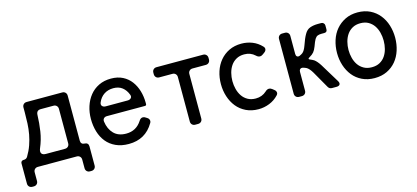

<svg xmlns="http://www.w3.org/2000/svg" viewBox="-55 -912 3158 1455"><g transform="rotate(-15 1523.5 -184.5)"><path d="M24 101V-58Q24 -67 30 -73Q36 -79 46 -79H49Q67 -79 77 -94Q101 -134 115 -174Q129 -214 136.5 -254.5Q144 -295 146 -337.5Q148 -380 148 -425V-463Q148 -478 157.5 -487.5Q167 -497 182 -497H461Q476 -497 485.5 -487.5Q495 -478 495 -463V-109Q495 -95 503 -87Q511 -79 525 -79Q539 -79 547 -71Q555 -63 555 -49V101Q555 116 545.5 125.5Q536 135 521 135H510Q495 135 485.5 125.5Q476 116 476 101V34Q476 19 466.5 9.5Q457 0 442 0H137Q122 0 112.5 9.5Q103 19 103 34V101Q103 116 93.5 125.5Q84 135 69 135H58Q43 135 33.5 125.5Q24 116 24 101ZM222 -79H371Q386 -79 395.5 -88.5Q405 -98 405 -113V-383Q405 -398 395.5 -407.5Q386 -417 371 -417H271Q238 -417 236 -383Q234 -317 224.5 -254.5Q215 -192 189 -131Q179 -107 187.5 -93Q196 -79 222 -79Z M849 11Q791 11 747.5 -9Q704 -29 675.5 -64Q647 -99 633 -146Q619 -193 619 -246Q619 -298 634 -344.5Q649 -391 677.5 -426.5Q706 -462 748 -482.5Q790 -503 844 -503Q897 -503 936 -483Q975 -463 1000.5 -429Q1026 -395 1039 -351Q1052 -307 1052 -260V-248Q1052 -236 1040 -236H742Q726 -236 717 -226.5Q708 -217 710 -201Q718 -142 753 -106Q788 -70 850 -70Q929 -70 972 -137Q984 -157 1002 -157Q1013 -157 1024 -149L1035 -142Q1046 -135 1049 -123Q1052 -111 1045 -100Q980 11 849 11ZM753 -310H924Q942 -310 951.5 -320.5Q961 -331 954 -348Q940 -385 912.5 -406.5Q885 -428 843 -428Q801 -428 770 -407.5Q739 -387 723 -349Q716 -332 725 -321Q734 -310 753 -310Z M1338 -34V-383Q1338 -398 1328.5 -407.5Q1319 -417 1304 -417H1201Q1186 -417 1176.5 -426.5Q1167 -436 1167 -451V-463Q1167 -478 1176.5 -487.5Q1186 -497 1201 -497H1566Q1581 -497 1590.5 -487.5Q1600 -478 1600 -463V-451Q1600 -436 1590.5 -426.5Q1581 -417 1566 -417H1462Q1447 -417 1437.5 -407.5Q1428 -398 1428 -383V-34Q1428 -19 1418.5 -9.5Q1409 0 1394 0H1372Q1357 0 1347.5 -9.5Q1338 -19 1338 -34Z M1867 11Q1812 11 1769 -10Q1726 -31 1697.5 -66.5Q1669 -102 1654 -148.5Q1639 -195 1639 -246Q1639 -298 1654 -344.5Q1669 -391 1698.5 -426.5Q1728 -462 1770.5 -482.5Q1813 -503 1867 -503Q1912 -503 1952.5 -487Q1993 -471 2024 -438Q2035 -427 2033 -414.5Q2031 -402 2019 -393L2004 -382Q1992 -373 1981 -373Q1965 -373 1951 -387Q1917 -419 1867 -419Q1831 -419 1804.5 -404Q1778 -389 1761.5 -364.5Q1745 -340 1737 -309Q1729 -278 1729 -246Q1729 -214 1737 -183Q1745 -152 1761.5 -127.5Q1778 -103 1804.5 -88Q1831 -73 1867 -73Q1917 -73 1952 -105Q1966 -119 1982 -119Q1993 -119 2005 -110L2019 -99Q2031 -90 2033 -77.5Q2035 -65 2024 -54Q1994 -22 1952.5 -5.5Q1911 11 1867 11Z M2153 -34V-463Q2153 -478 2162.5 -487.5Q2172 -497 2187 -497H2208Q2223 -497 2232.5 -487.5Q2242 -478 2242 -463V-322Q2242 -308 2249.5 -301.5Q2257 -295 2270 -299Q2286 -306 2295 -313Q2312 -326 2326 -365Q2344 -418 2361 -447Q2378 -478 2405.5 -487.5Q2433 -497 2466 -497H2493Q2504 -497 2511.5 -489.5Q2519 -482 2519 -471V-441Q2519 -418 2496 -418H2473Q2455 -418 2443 -413Q2431 -408 2421 -392Q2416 -384 2410.5 -370.5Q2405 -357 2398 -338Q2388 -312 2376 -297.5Q2364 -283 2341 -270Q2320 -259 2342 -251Q2350 -248 2356.5 -244.5Q2363 -241 2370 -237Q2391 -221 2412 -188L2502 -40Q2513 -22 2506.5 -11Q2500 0 2479 0H2445Q2425 0 2415 -17L2339 -150Q2320 -182 2300 -195Q2294 -198 2287 -201Q2280 -204 2272 -206Q2258 -209 2250 -202Q2242 -195 2242 -181V-34Q2242 -19 2232.5 -9.5Q2223 0 2208 0H2187Q2172 0 2162.5 -9.5Q2153 -19 2153 -34Z M2778 11Q2723 11 2680 -10Q2637 -31 2608.5 -66.5Q2580 -102 2565 -148.5Q2550 -195 2550 -246Q2550 -298 2565 -345Q2580 -392 2609.5 -427Q2639 -462 2681.5 -483Q2724 -504 2778 -504Q2834 -504 2876.5 -483Q2919 -462 2948 -426Q2977 -390 2991.5 -343.5Q3006 -297 3006 -246Q3006 -194 2991 -147Q2976 -100 2947 -65Q2918 -30 2875.5 -9.5Q2833 11 2778 11ZM2778 -74Q2815 -74 2841 -88.5Q2867 -103 2883.5 -127Q2900 -151 2908 -182Q2916 -213 2916 -246Q2916 -279 2908 -310Q2900 -341 2883.5 -365Q2867 -389 2841 -404Q2815 -419 2778 -419Q2742 -419 2715.5 -404Q2689 -389 2672.5 -364.5Q2656 -340 2648 -309Q2640 -278 2640 -246Q2640 -214 2648 -183Q2656 -152 2672.5 -128Q2689 -104 2715.5 -89Q2742 -74 2778 -74Z"/></g></svg>

Font: Higure Gothic Medium
Style: Regular
Weight: 500
Designer: Yoshimichi Ohira
Foundry: Positype
Version: Version 1.000